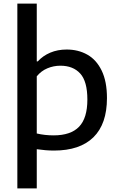

<svg xmlns="http://www.w3.org/2000/svg" viewBox="-20 -828 662 1068"><path d="M76.5 -808H184.5V-486.5H190Q219 -518 259.8 -535.2Q300.5 -552.5 351 -552.5Q415 -552.5 465.5 -524.2Q516 -496 545.5 -435.5Q575 -375 575 -282.5Q575 -138.5 499.8 -64.5Q424.5 9.5 280 9.5Q236 9.5 184.5 2V220H76.5ZM466 -274Q466 -375.5 426.2 -419Q386.5 -462.5 316 -462.5Q278 -462.5 243.5 -448Q209 -433.5 184.5 -403.5V-85.5Q229 -75 278 -75Q373.5 -75 419.8 -123Q466 -171 466 -274Z"/></svg>

Font: Encode Sans Semi Expanded Medium
Style: Regular
Weight: 500
Width: 6
Designer: Multiple Designers
Foundry: Impallari Type
Version: Version 2.000